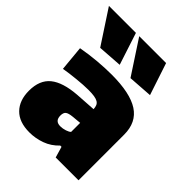

<svg xmlns="http://www.w3.org/2000/svg" viewBox="-225 -937 1071 1071"><g transform="rotate(45 310.5 -401.5)"><path d="M191 5Q110 5 67.5 -38.5Q25 -82 25 -158Q25 -242 75.5 -283Q126 -324 231 -332L353 -340Q352 -356 347.5 -366.5Q343 -377 332.5 -383.5Q322 -390 303.5 -393Q285 -396 257 -396Q237 -396 214 -394.5Q191 -393 166.5 -390.5Q142 -388 118 -385Q94 -382 73 -378L59 -527Q119 -538 178 -543Q237 -548 288 -548Q434 -548 504 -502.5Q574 -457 574 -360V0H394L375 -65H365Q330 -28 284.5 -11.5Q239 5 191 5ZM289 -141Q308 -141 327.5 -147.5Q347 -154 354 -162V-233L300 -228Q270 -225 258.5 -216Q247 -207 247 -184Q247 -141 289 -141ZM137 -608 6 -808H219L281 -618ZM376 -608 245 -808H457L520 -618Z"/></g></svg>

Font: Plata Sans Black
Style: Regular
Weight: 900
Designer: Pablo Impallari, Andres Torresi, & Cristiano Sobral
Foundry: Pablo Impallari, Andres Torresi, & Cristiano Sobral
Version: Version 1.00;December 28, 2019;FontCreator 12.0.0.2547 64-bi